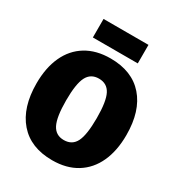

<svg xmlns="http://www.w3.org/2000/svg" viewBox="-213 -1046 1116 1203"><g transform="rotate(30 345.0 -444.0)"><path d="M670 -349Q670 -236 632 -153Q594 -70 521 -25Q448 20 345 20Q189 20 104.5 -77.5Q20 -175 20 -349Q20 -462 58 -544.5Q96 -627 169 -671.5Q242 -716 345 -716Q501 -716 585.5 -619.5Q670 -523 670 -349ZM234 -349Q234 -229 260 -177.5Q286 -126 345 -126Q405 -126 430.5 -177Q456 -228 456 -349Q456 -469 430 -519.5Q404 -570 345 -570Q286 -570 260 -519.5Q234 -469 234 -349ZM507 -774H182V-908H507Z"/></g></svg>

Font: Fira Sans Black
Style: Regular
Weight: 900
Designer: Carrois Corporate & Edenspiekermann AG
Foundry: Carrois Corporate GbR & Edenspiekermann AG
Version: Version 4.203